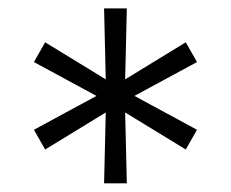

<svg xmlns="http://www.w3.org/2000/svg" viewBox="-20 -747 540 449"><path d="M223.4 -318.2 227.3 -484 85.6 -397.4 59.3 -443.5 205.6 -522.7 59.3 -601.9 85.6 -648.1 227.3 -561.4 223.4 -727.3H276.6L272.7 -561.4L414.4 -648.1L440.7 -601.9L294.4 -522.7L440.7 -443.5L414.4 -397.4L272.7 -484L276.6 -318.2Z"/></svg>

Font: Inter P Light
Style: Regular
Weight: 300
Designer: Rasmus Andersson
Foundry: rsms
Version: Version 3.018;git-588b23468